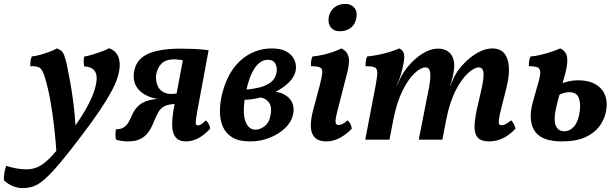

<svg xmlns="http://www.w3.org/2000/svg" viewBox="-140 -715 3149 983"><path d="M151 -467Q166 -462 174.5 -454.5Q183 -447 189 -431Q195 -415 202 -385Q221 -295 232.5 -212Q244 -129 248 -44L151 94Q146 11 137.5 -63.5Q129 -138 117.5 -201.5Q106 -265 91 -315Q81 -351 67.5 -364.5Q54 -378 15 -376Q15 -390 16.5 -402.5Q18 -415 23 -426Q43 -428 67.5 -435Q92 -442 115 -450.5Q138 -459 151 -467ZM418 -468Q447 -458 460 -436Q473 -414 473 -384Q473 -356 463 -322.5Q453 -289 430.5 -247Q408 -205 371.5 -150.5Q335 -96 281 -25Q214 64 168.5 118Q123 172 91 200.5Q59 229 32.5 238.5Q6 248 -23 248Q-49 248 -74 238Q-99 228 -120 208Q-121 190 -117.5 169.5Q-114 149 -108 134Q-85 142 -57.5 147Q-30 152 -5 152Q20 152 43.5 144Q67 136 93.5 114Q120 92 154.5 50Q189 8 237 -60Q280 -120 306 -168Q332 -216 343.5 -253Q355 -290 355 -316Q355 -341 340.5 -357Q326 -373 291 -375Q286 -400 291 -425Q312 -429 336.5 -436.5Q361 -444 383.5 -452.5Q406 -461 418 -468Z M812 9Q775 9 758.5 -13Q742 -35 741.5 -74Q741 -113 751 -167L801 -432L804 -405Q793 -407 779 -409Q765 -411 752 -411Q706 -411 685 -387.5Q664 -364 659 -330Q657 -304 664.5 -282Q672 -260 690.5 -247Q709 -234 737 -234Q744 -234 753.5 -235Q763 -236 772 -237L765 -205H713Q659 -205 619 -222Q579 -239 559.5 -270Q540 -301 546 -345Q553 -391 583.5 -417.5Q614 -444 665.5 -455Q717 -466 785 -466Q816 -466 853 -464.5Q890 -463 928 -458L871 -151Q862 -103 862 -88Q862 -73 872 -73Q882 -73 893.5 -81Q905 -89 914 -99Q923 -91 929 -80Q935 -69 936 -56Q902 -20 871.5 -5.5Q841 9 812 9ZM514 9Q498 9 482 6.5Q466 4 454 0Q451 -10 451 -25.5Q451 -41 454 -53Q479 -53 494.5 -63.5Q510 -74 519.5 -91.5Q529 -109 538 -130Q551 -158 571 -175.5Q591 -193 623 -201.5Q655 -210 702 -210H767L763 -183Q724 -182 703.5 -172Q683 -162 671 -141Q659 -120 644 -83Q633 -56 617 -35Q601 -14 576.5 -2.5Q552 9 514 9Z M1141 9Q1082 9 1048.5 -12Q1015 -33 1000.5 -67.5Q986 -102 986 -143.5Q986 -185 995 -225Q1014 -306 1051.5 -359.5Q1089 -413 1141 -440Q1193 -467 1251 -467Q1293 -467 1318.5 -455Q1344 -443 1357.5 -424.5Q1371 -406 1374 -386Q1377 -366 1373 -350Q1366 -320 1339.5 -293.5Q1313 -267 1274.5 -247Q1236 -227 1192 -215.5Q1148 -204 1105 -204L1115 -256Q1155 -259 1189 -267.5Q1223 -276 1246 -293.5Q1269 -311 1275 -340Q1281 -366 1270.5 -387.5Q1260 -409 1230 -409Q1209 -409 1188 -393Q1167 -377 1149.5 -341Q1132 -305 1119 -244Q1100 -146 1115 -98.5Q1130 -51 1169 -51Q1192 -51 1216 -70Q1240 -89 1246 -131Q1251 -160 1243 -179Q1235 -198 1217 -208Q1199 -218 1174 -218L1226 -249Q1282 -249 1314 -232Q1346 -215 1357 -187Q1368 -159 1360 -128Q1352 -90 1319.5 -59Q1287 -28 1240.5 -9.5Q1194 9 1141 9Z M1532 9Q1491 9 1472 -10.5Q1453 -30 1451.5 -65Q1450 -100 1462 -147L1496 -274Q1508 -320 1510 -341.5Q1512 -363 1498.5 -369.5Q1485 -376 1452 -376Q1451 -389 1453 -402Q1455 -415 1460 -426Q1484 -428 1511.5 -434Q1539 -440 1564.5 -449Q1590 -458 1608 -467Q1636 -454 1644 -426.5Q1652 -399 1638 -344L1589 -153Q1576 -103 1578 -89Q1580 -75 1593 -75Q1602 -75 1614 -80.5Q1626 -86 1639 -99Q1648 -92 1654 -80.5Q1660 -69 1661 -56Q1631 -25 1598 -8Q1565 9 1532 9ZM1599 -555Q1569 -555 1553.5 -575Q1538 -595 1543 -626Q1549 -659 1572 -677Q1595 -695 1628 -695Q1658 -695 1674.5 -675Q1691 -655 1684 -622Q1679 -591 1656.5 -573Q1634 -555 1599 -555Z M2364 9Q2324 9 2306.5 -10Q2289 -29 2289.5 -66Q2290 -103 2302 -158L2321 -240Q2338 -311 2335.5 -340.5Q2333 -370 2311 -370Q2289 -370 2256.5 -341Q2224 -312 2193.5 -253Q2163 -194 2145 -105L2125 0H2004L2046 -214Q2060 -277 2062.5 -310.5Q2065 -344 2059 -357Q2053 -370 2038 -370Q2015 -370 1983 -340.5Q1951 -311 1921.5 -252Q1892 -193 1874 -104L1854 0H1730L1784 -282Q1792 -325 1791.5 -345Q1791 -365 1777.5 -370.5Q1764 -376 1732 -376Q1731 -388 1733 -401.5Q1735 -415 1740 -426Q1764 -428 1794.5 -434Q1825 -440 1854.5 -449Q1884 -458 1904 -467Q1921 -460 1926.5 -444.5Q1932 -429 1928 -402Q1922 -365 1913 -335.5Q1904 -306 1890 -274H1891L1908 -311Q1920 -337 1941 -364.5Q1962 -392 1988.5 -415Q2015 -438 2044.5 -452Q2074 -466 2103 -466Q2130 -466 2149.5 -454.5Q2169 -443 2179 -418.5Q2189 -394 2184 -356Q2182 -339 2177 -318Q2172 -297 2163 -274H2164L2180 -309Q2192 -338 2214 -365.5Q2236 -393 2264 -416.5Q2292 -440 2322 -453.5Q2352 -467 2381 -467Q2439 -467 2457.5 -413.5Q2476 -360 2453 -266L2427 -163Q2417 -123 2414.5 -104Q2412 -85 2415.5 -79.5Q2419 -74 2427 -74Q2439 -74 2449.5 -80Q2460 -86 2477 -99Q2485 -91 2491 -79.5Q2497 -68 2499 -56Q2467 -22 2433.5 -6.5Q2400 9 2364 9Z M2737 9Q2691 9 2656.5 -2Q2622 -13 2602 -38Q2582 -63 2578 -103Q2574 -143 2590 -200L2611 -274Q2625 -320 2626 -341.5Q2627 -363 2613 -369.5Q2599 -376 2568 -376Q2567 -391 2569 -402.5Q2571 -414 2576 -426Q2597 -427 2625 -433.5Q2653 -440 2680.5 -449Q2708 -458 2728 -467Q2756 -455 2762.5 -426.5Q2769 -398 2755 -343L2714 -192Q2692 -108 2704 -75.5Q2716 -43 2748 -43Q2778 -43 2799.5 -68Q2821 -93 2828 -144Q2834 -188 2822.5 -215.5Q2811 -243 2774 -243Q2763 -243 2747 -239Q2731 -235 2719 -226L2731 -285Q2750 -294 2772.5 -299Q2795 -304 2820 -304Q2874 -304 2909.5 -283Q2945 -262 2958.5 -225.5Q2972 -189 2962 -141Q2953 -100 2927 -66Q2901 -32 2854.5 -11.5Q2808 9 2737 9Z"/></svg>

Font: Vollkorn SemiBold
Style: Italic
Weight: 600
Italic angle: -11°
Designer: Friedrich Althausen
Foundry: Friedrich Althausen
Version: Version 5.000